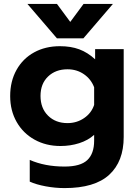

<svg xmlns="http://www.w3.org/2000/svg" viewBox="-20 -731 705 981"><path d="M120 -711H271L339 -619L407 -711H557L406 -535H271ZM132 197V86Q209 120 310 120Q391 120 426 87Q461 54 461 -12V-42Q430 -14 385 0.5Q340 15 289 15Q215 15 156.5 -17.5Q98 -50 65 -108Q32 -166 32 -240Q32 -316 64.5 -374Q97 -432 154.5 -463.5Q212 -495 286 -495Q342 -495 385 -479Q428 -463 466 -428V-480H612V-31Q612 94 538 162Q464 230 310 230Q262 230 213.5 221Q165 212 132 197ZM461 -195V-285Q445 -327 408.5 -352Q372 -377 325 -377Q264 -377 225.5 -340Q187 -303 187 -241Q187 -178 225.5 -140Q264 -102 325 -102Q372 -102 409.5 -127.5Q447 -153 461 -195Z"/></svg>

Font: Prompt SemiBold
Style: Regular
Weight: 600
Designer: Katatrad Team
Foundry: CadsonDemak
Version: Version 1.001